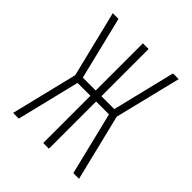

<svg xmlns="http://www.w3.org/2000/svg" viewBox="-200 -868 1001 1001"><g transform="rotate(45 300.0 -367.5)"><path d="M57 0 147 -368 57 -735H99L184 -387H279V-735H321V-387H416L501 -735H543L453 -368L543 0H501L416 -348H321V0H279V-348H184L99 0Z"/></g></svg>

Font: Iosevka Curly XLtEx
Style: Regular
Weight: 200
Width: 7
Monospace: yes
Designer: Belleve Invis
Foundry: Belleve Invis
Version: Version 11.1.0; ttfautohint (v1.8.3)